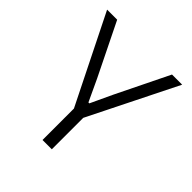

<svg xmlns="http://www.w3.org/2000/svg" viewBox="-175 -764 890 890"><g transform="rotate(45 269.5 -319.5)"><path d="M242.5 -199 23.5 -639H89.5L216.5 -380.5L266.5 -273.5H272.5L322.5 -380.5L449 -639H515.5L296.5 -199ZM239 0V-258.5H300V0Z"/></g></svg>

Font: Anek Bangla Light
Style: Regular
Weight: 300
Designer: Sulekha Rajkumar (Bangla), Yesha Goshar (Latin)
Foundry: Ek Type
Version: Version 1.003